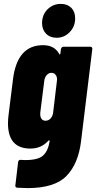

<svg xmlns="http://www.w3.org/2000/svg" viewBox="-20 -757 494 986"><path d="M306 -517H444Q449 -517 452 -513.5Q455 -510 454 -505L396 -30Q382 84 321.5 146.5Q261 209 121 209Q105 209 69 207Q57 206 59 194L73 75Q74 69 78 66Q82 63 87 64L110 65Q176 65 201.5 41.5Q227 18 235 -32Q235 -36 233 -36.5Q231 -37 228 -34Q192 6 136 6Q21 6 21 -124Q21 -145 24 -167L47 -352Q69 -525 201 -525Q260 -525 284 -480Q285 -477 287 -477.5Q289 -478 290 -481L293 -505Q294 -510 297.5 -513.5Q301 -517 306 -517ZM253 -180 272 -339Q273 -342 273 -349Q273 -364 265 -373.5Q257 -383 244 -383Q230 -383 219.5 -371Q209 -359 207 -339L187 -180Q185 -160 192 -148.5Q199 -137 214 -137Q229 -137 240 -149Q251 -161 253 -180ZM196 -638Q196 -681 224 -709Q252 -737 292 -737Q326 -737 346 -717Q366 -697 366 -663Q366 -621 338 -592Q310 -563 271 -563Q237 -563 216.5 -584Q196 -605 196 -638Z"/></svg>

Font: Barlow Condensed ExtraBold
Style: Italic
Weight: 800
Width: 3
Italic angle: -7°
Designer: Jeremy Tribby
Foundry: Tribby Type
Version: Version 1.408